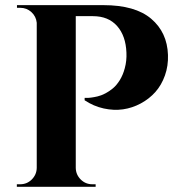

<svg xmlns="http://www.w3.org/2000/svg" viewBox="-20 -720 695 740"><path d="M45.4 -700.2H378.4Q501 -700.2 562.7 -647.7Q624.5 -595.2 627.4 -508.3Q628.9 -466.3 615.7 -429.2Q602.5 -392.1 578.9 -365.5Q555.2 -338.9 522.5 -321.3Q489.7 -303.7 454.1 -298.6Q418.5 -293.5 379.6 -302Q340.8 -310.5 306.2 -333.5V-342.8H312.5Q319.3 -342.3 330.6 -343.8Q341.8 -345.2 355.7 -348.4Q369.6 -351.6 385.3 -359.6Q400.9 -367.7 415 -379.4Q429.2 -391.1 441.7 -411.1Q454.1 -431.2 460.9 -457Q468.8 -485.8 467.3 -517.1Q464.8 -582 431.2 -619.9Q397.5 -657.7 338.4 -657.7H272V-72.8Q272.5 -46.9 291 -28.3Q309.6 -9.8 335.9 -9.8H348.6V0H44.9V-9.8H57.6Q84 -9.8 102.5 -28.3Q121.1 -46.9 121.6 -72.8V-632.3Q119.1 -656.7 101.1 -673.3Q83 -689.9 58.1 -689.9H45.4Z"/></svg>

Font: Cinzel Decorative Bold
Style: Regular
Weight: 700
Designer: Natanael Gama
Version: Version 1.001;PS 001.001;hotconv 1.0.56;makeotf.lib2.0.21325